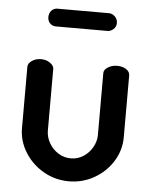

<svg xmlns="http://www.w3.org/2000/svg" viewBox="-51 -726 615 776"><g transform="rotate(5 256.5 -337.5)"><path d="M257 8Q201 8 153.5 -19.5Q106 -47 78 -92.5Q50 -138 50 -189V-439Q50 -452 65.5 -463Q81 -474 103 -474Q124 -474 139.5 -463Q155 -452 155 -439V-189Q155 -163 168.5 -139Q182 -115 205.5 -100Q229 -85 257 -85Q285 -85 308 -100Q331 -115 344.5 -139Q358 -163 358 -189V-440Q358 -454 374.5 -464Q391 -474 411 -474Q434 -474 448.5 -464Q463 -454 463 -440V-189Q463 -136 435 -91Q407 -46 360 -19Q313 8 257 8ZM151 -611Q136 -611 126.5 -621Q117 -631 117 -646Q117 -662 126.5 -672.5Q136 -683 151 -683H360Q373 -683 384 -672.5Q395 -662 395 -646Q395 -631 384 -621Q373 -611 360 -611Z"/></g></svg>

Font: Dosis SemiBold
Style: Regular
Weight: 600
Designer: EdgarTolentino, PabloImpallari, IginoMarini
Foundry: EdgarTolentino, PabloImpallari, IginoMarini
Version: Version 3.001; ttfautohint (v1.8.2)